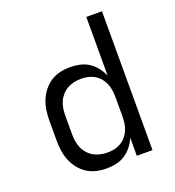

<svg xmlns="http://www.w3.org/2000/svg" viewBox="-135 -841 869 955"><g transform="rotate(-20 300.0 -363.5)"><path d="M268 8Q240 8 213.5 2Q187 -4 164 -19Q141 -34 124 -56Q107 -78 97 -103.5Q87 -129 83.5 -156Q80 -183 80 -210V-310Q80 -337 83.5 -364Q87 -391 97 -416.5Q107 -442 124 -464Q141 -486 164 -501Q187 -516 213.5 -522Q240 -528 268 -528Q293 -528 318.5 -522.5Q344 -517 365.5 -503Q387 -489 403 -468.5Q419 -448 429 -424V-735H512V0H429V-96Q419 -72 403 -51.5Q387 -31 365.5 -17Q344 -3 318.5 2.5Q293 8 268 8ZM299 -65Q318 -65 336 -69Q354 -73 370 -82.5Q386 -92 398 -106.5Q410 -121 417 -138Q424 -155 426.5 -173.5Q429 -192 429 -210V-310Q429 -328 426.5 -346.5Q424 -365 417 -382Q410 -399 398 -413.5Q386 -428 370 -437.5Q354 -447 336 -451Q318 -455 299 -455Q280 -455 261.5 -451Q243 -447 226.5 -438Q210 -429 197 -414.5Q184 -400 176.5 -383Q169 -366 166 -347.5Q163 -329 163 -310V-210Q163 -191 166 -172.5Q169 -154 176.5 -137Q184 -120 197 -105.5Q210 -91 226.5 -82Q243 -73 261.5 -69Q280 -65 299 -65Z"/></g></svg>

Font: Iosevka Custom Extended
Style: Regular
Weight: 400
Width: 7
Monospace: yes
Designer: Belleve Invis
Foundry: Belleve Invis
Version: Version 11.2.4; ttfautohint (v1.8.4)